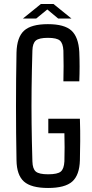

<svg xmlns="http://www.w3.org/2000/svg" viewBox="-20 -927 458 954"><path d="M219 7Q135 7 99 -25Q63 -57 62 -131Q57 -400 62 -666Q64 -742 99.5 -774.5Q135 -807 218 -807Q300 -807 335 -775Q370 -743 374 -669Q377 -596 374 -523H295Q296 -565 296 -599Q296 -633 295 -676Q293 -712 277.5 -725.5Q262 -739 218 -739Q174 -739 158 -725.5Q142 -712 141 -676Q138 -574 137 -487Q136 -400 137 -313Q138 -226 141 -125Q142 -88 158 -74.5Q174 -61 219 -61Q266 -61 282 -74.5Q298 -88 300 -125Q302 -195 300 -265H220V-337H377Q379 -274 378.5 -225.5Q378 -177 377 -131Q375 -57 339 -25Q303 7 219 7ZM94 -835 183 -907H246L335 -835H269L215 -880L160 -835Z"/></svg>

Font: Big Shoulders Text
Style: Regular
Weight: 400
Designer: Patric King
Foundry: XO Type Co
Version: Version 1.000; ttfautohint (v1.8.2)